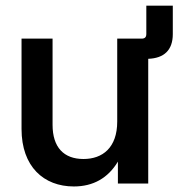

<svg xmlns="http://www.w3.org/2000/svg" viewBox="-20 -653 658 683"><path d="M242.7 10.3C311.5 10.3 364.3 -19.5 399.4 -78.1V0H507.3V-443.8C563 -445.8 594.7 -474.1 594.7 -531.7V-632.8H500.5V-532.2C500.5 -520.5 495.1 -515.6 483.9 -515.6H397V-220.7C397 -127.4 344.7 -87.4 276.9 -87.4C207 -87.4 167 -128.9 167 -209V-515.6H56.6V-194.3C56.6 -60.1 135.7 10.3 242.7 10.3Z"/></svg>

Font: Raveo Display Display Medium
Style: Regular
Weight: 500
Designer: Jakub Foglar, Rasmus Andersson (Inter)
Foundry: Jakubfoglar.com
Version: Version 1.100;Glyphs 3.2.3 (3260)